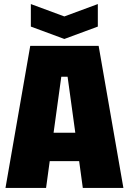

<svg xmlns="http://www.w3.org/2000/svg" viewBox="-20 -926 635 946"><path d="M7 0 129 -700H466L588 0H388L370 -132H225L207 0ZM244 -272H351L313 -548H282ZM462 -906V-795L297 -734L132 -795V-906L297 -845Z"/></svg>

Font: Tektur SemiCondensed ExtraBold
Style: Regular
Weight: 800
Width: 4
Designer: Adam Jagosz
Foundry: Adam Jagosz
Version: Version 1.005;gftools[0.9.30]